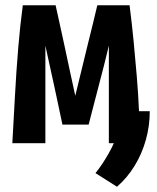

<svg xmlns="http://www.w3.org/2000/svg" viewBox="-20 -546 600 732"><path d="M426 166 344 114Q357 98 370 78.5Q383 59 394.5 38.5Q406 18 414 0H395Q395 -37 395 -74.5Q395 -112 395 -149Q395 -186 395 -223Q395 -260 395 -297.5Q395 -335 395 -372Q386 -334 376.5 -296.5Q367 -259 357 -221.5Q347 -184 337.5 -146.5Q328 -109 318 -71H218Q210 -109 202 -146.5Q194 -184 186 -221.5Q178 -259 169.5 -296.5Q161 -334 153 -372Q153 -310 153 -248Q153 -186 153 -124Q153 -62 153 0H27Q32 -86 37 -180Q42 -274 49.5 -363.5Q57 -453 67 -526H192Q198 -498 207 -458Q216 -418 226 -371Q236 -324 246.5 -275Q257 -226 267 -181Q278 -226 290 -275.5Q302 -325 313.5 -372Q325 -419 335 -459Q345 -499 351 -526H474Q483 -455 489.5 -388Q496 -321 501.5 -255Q507 -189 510 -122H551Q551 -66 536 -12.5Q521 41 493 86.5Q465 132 426 166Z"/></svg>

Font: Ubuntu Sans Mono
Style: Bold
Weight: 700
Monospace: yes
Designer: Dalton Maag Ltd
Foundry: Dalton Maag Ltd
Version: Version 1.006